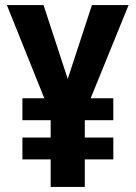

<svg xmlns="http://www.w3.org/2000/svg" viewBox="-20 -785 534 754"><path d="M246 -475 341 -765H485L336 -399H425V-313H313V-245H425V-159H313V-51H179V-159H68V-245H179V-313H68V-399H154L7 -765H151Z"/></svg>

Font: Noto Sans Tamil UI Condensed
Style: Bold
Weight: 700
Width: 3
Designer: Jelle Bosma - Monotype Design Team
Foundry: Monotype Imaging Inc.
Version: Version 2.004; ttfautohint (v1.8.4.7-5d5b)